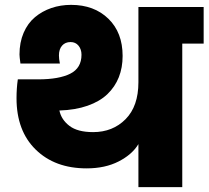

<svg xmlns="http://www.w3.org/2000/svg" viewBox="-20 -769 857 789"><path d="M548.8 0V-176.8Q523.4 -134.3 467.8 -105.7Q412.1 -77.1 335.9 -77.1Q205.6 -77.1 126.7 -154.3Q47.9 -231.4 47.9 -365.2Q47.9 -405.8 53.2 -442.9H137.2Q222.2 -442.9 268.6 -466.1Q314.9 -489.3 314.9 -543.9Q314.9 -566.4 302.7 -581.3Q290.5 -596.2 270 -596.2Q248 -596.2 235.1 -581.5Q222.2 -566.9 222.2 -541Q222.2 -527.3 226.1 -507.8H64Q60.1 -536.1 60.1 -544.9Q60.1 -594.7 77.1 -634.3Q94.2 -673.8 123.8 -698.5Q153.3 -723.1 191.2 -736.1Q229 -749 272 -749Q366.7 -749 425.3 -692.1Q483.9 -635.3 483.9 -539.1Q483.9 -491.2 468.3 -451.7Q452.6 -412.1 421.4 -382.1Q390.1 -352.1 339.8 -334.5Q289.6 -316.9 224.1 -314.9Q231.9 -277.3 265.4 -251.7Q298.8 -226.1 362.8 -226.1Q443.4 -226.1 496.1 -279.3Q548.8 -332.5 548.8 -431.2V-740.2H816.9V-589.8H729V0Z"/></svg>

Font: Poppins ExtraBold
Style: Regular
Weight: 800
Designer: Ninad Kale (Devanagari), Jonny Pinhorn (Latin)
Foundry: Indian Type Foundry
Version: Version 3.200;PS 1.000;hotconv 16.6.54;makeotf.lib2.5.65590